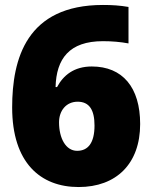

<svg xmlns="http://www.w3.org/2000/svg" viewBox="-20 -810 612 774"><path d="M297 -56C449 -56 545 -150 545 -310C545 -458 474 -542 350 -542C278 -542 235 -506 210 -459H204C207 -573 259 -644 395 -644C432 -644 465 -641 498 -635V-782C463 -788 432 -790 395 -790C87 -790 29 -573 29 -377C29 -154 143 -56 297 -56ZM291 -202C245 -202 218 -253 218 -317C218 -364 247 -400 293 -400C340 -400 361 -367 361 -304C361 -234 335 -202 291 -202Z"/></svg>

Font: Noto Sans Malayalam UI Black
Style: Regular
Weight: 900
Designer: Jelle Bosma - Monotype Design Team
Foundry: Monotype Imaging Inc.
Version: Version 2.104